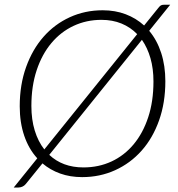

<svg xmlns="http://www.w3.org/2000/svg" viewBox="-20 -760 772 832"><path d="M696.5 -408Q696.5 -314.5 669.2 -238Q642 -161.5 593.5 -107Q545 -52.5 479 -22.5Q413 7.5 336 7.5Q284 7.5 240.8 -8Q197.5 -23.5 164 -52L92 37Q85 45.5 76.5 49Q68 52.5 60 52.5H39.5L141.5 -74Q104.5 -114.5 85 -171.8Q65.5 -229 65.5 -299.5Q65.5 -392.5 93 -469.2Q120.5 -546 168.8 -600.8Q217 -655.5 282.8 -685.5Q348.5 -715.5 425 -715.5Q479.5 -715.5 524.8 -698.2Q570 -681 604.5 -649.5L665.5 -725Q672 -733.5 677 -736.5Q682 -739.5 691.5 -739.5H717.5L626.5 -626.5Q660.5 -586 678.5 -530.5Q696.5 -475 696.5 -408ZM116 -301Q116 -242 130.5 -194.5Q145 -147 172 -112.5L574.5 -612Q545.5 -642 506.5 -658Q467.5 -674 419.5 -674Q354.5 -674 299 -648Q243.5 -622 202.8 -573.5Q162 -525 139 -456Q116 -387 116 -301ZM645 -407Q645 -462.5 632 -507.8Q619 -553 595 -587.5L193.5 -89Q222 -62 259.2 -48.2Q296.5 -34.5 341.5 -34.5Q407.5 -34.5 463 -60.2Q518.5 -86 559 -134.5Q599.5 -183 622.2 -251.8Q645 -320.5 645 -407Z"/></svg>

Font: Lato TR Light
Style: Italic
Weight: 300
Italic angle: -12°
Designer: Lukasz Dziedzic
Foundry: Lukasz Dziedzic
Version: Version 1.104 2013